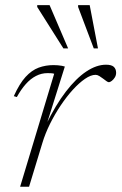

<svg xmlns="http://www.w3.org/2000/svg" viewBox="-20 -710 462 730"><path d="M186 -429.5Q182 -431 175.8 -431.5Q169.5 -432 161 -432Q137.5 -432 116.8 -421.2Q96 -410.5 78 -390.2Q60 -370 44 -341L32.5 -344.5Q54 -392 77.2 -417.5Q100.5 -443 127 -452.8Q153.5 -462.5 183.5 -462.5Q191.5 -462.5 199.8 -461.8Q208 -461 215.2 -459.8Q222.5 -458.5 226.5 -457L157 -236H155Q191.5 -311 230.5 -361.8Q269.5 -412.5 308.2 -438.2Q347 -464 383 -464Q404 -464 412.8 -455.8Q421.5 -447.5 421.5 -433.5Q421.5 -423.5 416.5 -415.5Q411.5 -407.5 405 -402.5Q398.5 -397.5 393.5 -397.5Q390.5 -397.5 384.8 -401.5Q379 -405.5 372 -411Q365.5 -416 357.8 -420.8Q350 -425.5 343.5 -425.5Q325.5 -425.5 303.2 -410.2Q281 -395 257.2 -369Q233.5 -343 211 -309.5Q188.5 -276 170.2 -239.2Q152 -202.5 141 -166L90.5 0H56.5ZM239 -526H221L121.5 -683.5V-690.5H168.5ZM352.5 -526H336.5L277 -683.5V-690.5H321Z"/></svg>

Font: Newsreader ExtraLight
Style: Italic
Weight: 250
Italic angle: -17°
Designer: Hugues Gentile
Foundry: Production Type
Version: Version 1.003